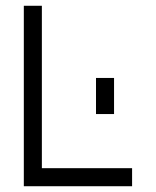

<svg xmlns="http://www.w3.org/2000/svg" viewBox="-20 -645 540 665"><path d="M125 -62.5H437.5V0H62.5V-625H125ZM312.5 -375H375V-250H312.5Z"/></svg>

Font: ChillBitmapSE 16px
Style: Regular
Weight: 400
Designer: Designed by Warren2060
Foundry: ChillType
Version: Version 1.000